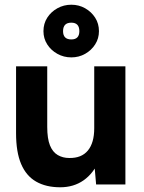

<svg xmlns="http://www.w3.org/2000/svg" viewBox="-20 -781 608 813"><path d="M387 0 379 -92V-500H511V0ZM48 -244V-500H180V-244ZM180 -244Q180 -194 191.5 -165.5Q203 -137 224.5 -124.5Q246 -112 273 -112Q325 -111 352 -143.5Q379 -176 379 -238H424Q424 -158 400 -102.5Q376 -47 334 -17.5Q292 12 235 12Q175 12 133 -12Q91 -36 69.5 -86.5Q48 -137 48 -217V-244ZM282 -538Q250 -538 223 -553Q196 -568 180 -593Q164 -618 164 -649Q164 -681 180 -706Q196 -731 223 -746Q250 -761 282 -761Q314 -761 340.5 -746Q367 -731 383 -706Q399 -681 399 -649Q399 -618 383 -593Q367 -568 340.5 -553Q314 -538 282 -538ZM282 -614Q316 -614 316 -649Q316 -685 282 -685Q247 -685 247 -649Q247 -614 282 -614Z"/></svg>

Font: Figtree
Style: Bold
Weight: 700
Designer: Erik Kennedy
Foundry: Erik Kennedy
Version: Version 2.001;gftools[0.9.30]